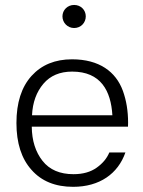

<svg xmlns="http://www.w3.org/2000/svg" viewBox="-20 -738 569 764"><path d="M489.3 -233.9C489.7 -239.3 489.7 -244.1 489.7 -249.5C489.7 -295.9 482.9 -338.4 468.8 -377C440.9 -453.1 374.5 -502 266.6 -502C199.2 -502 145.5 -480 105.5 -436C65.4 -391.6 45.4 -329.1 45.4 -248.5C45.4 -168.9 65.4 -106.4 105.5 -62C145 -17.1 200.2 5.4 271 5.4C376.5 5.4 449.7 -46.9 479 -131.3H415C405.3 -107.9 388.7 -87.9 364.7 -70.8C340.8 -53.7 310.1 -44.9 272.5 -44.9C218.3 -44.9 177.2 -62.5 149.4 -97.7C121.6 -132.8 106.9 -178.2 106.4 -233.9ZM107.4 -279.3C109.9 -330.6 125 -372.1 152.8 -404.8C180.2 -437 218.3 -453.1 267.1 -453.1C381.3 -453.1 421.4 -376.5 427.2 -279.3ZM228.5 -672.9C228.5 -647.5 249 -626.5 274.9 -626.5C301.8 -626.5 321.3 -647.5 321.3 -672.9C321.3 -698.2 301.8 -718.3 274.9 -718.3C249 -718.3 228.5 -698.2 228.5 -672.9Z"/></svg>

Font: Estedad Light
Style: Regular
Weight: 300
Designer: Amin Abedi
Version: Version 7.3